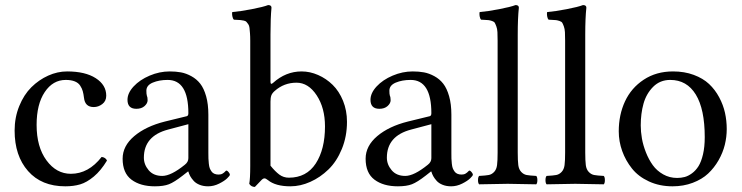

<svg xmlns="http://www.w3.org/2000/svg" viewBox="-20 -718 2900 750"><path d="M397.9 -90.8Q374 -51.3 346.4 -28.3Q318.8 -5.4 293.2 2.2Q267.6 9.8 234.9 9.8Q142.1 9.8 89.6 -49.8Q37.1 -109.4 37.1 -208Q37.1 -259.3 55.2 -303.7Q73.2 -348.1 102.5 -377.2Q131.8 -406.2 168.2 -422.6Q204.6 -439 242.2 -439Q313 -439 354 -412.6Q395 -386.2 395 -344.2Q395 -323.2 379.6 -311.5Q364.3 -299.8 346.2 -299.8Q312 -299.8 308.1 -335.9Q306.2 -351.6 303.2 -362.1Q300.3 -372.6 293.2 -383.5Q286.1 -394.5 272 -400.1Q257.8 -405.8 236.8 -405.8Q186.5 -405.8 154.8 -358.4Q123 -311 123 -230Q123 -144 161.6 -91.6Q200.2 -39.1 256.8 -39.1Q325.7 -39.1 377 -105Q392.6 -103 397.9 -90.8Z M715.8 -232.9 636.7 -211.9Q542 -187 542 -102.1Q542 -75.2 560.8 -53Q579.6 -30.8 613.8 -30.8Q647.9 -30.8 701.7 -74.2Q715.8 -85 715.8 -100.1ZM715.8 -47.9H713.9L693.8 -32.2Q660.6 -6.3 639.9 1.7Q619.1 9.8 585 9.8Q528.3 9.8 493.7 -16.1Q459 -42 459 -98.1Q459 -147.9 504.4 -186.3Q549.8 -224.6 624 -243.2L710 -264.2Q715.8 -266.1 715.8 -275.9Q715.8 -405.8 634.8 -405.8Q601.6 -405.8 576.7 -395.3Q551.8 -384.8 551.8 -363.8Q551.8 -350.1 553.7 -344.2Q556.6 -338.4 556.6 -326.2Q556.6 -314.5 544.7 -303.7Q532.7 -293 512.7 -293Q478 -293 478 -328.1Q478 -354.5 502 -380.4Q525.9 -406.2 564.5 -422.6Q603 -439 643.1 -439Q667 -439 687 -435.3Q707 -431.6 727.5 -420.4Q748 -409.2 762.2 -391.1Q776.4 -373 785.2 -342Q793.9 -311 793.9 -270V-121.1Q793.9 -106.9 794.2 -98.6Q794.4 -90.3 795.7 -78.9Q796.9 -67.4 799.3 -61Q801.8 -54.7 806.2 -48.3Q810.5 -42 817.6 -39.1Q824.7 -36.1 834 -36.1Q843.3 -36.1 849.6 -40Q856 -43.9 859.4 -47.9Q862.8 -51.8 864.7 -51.8Q867.7 -51.8 872.8 -45.9Q877.9 -40 877.9 -35.2Q877.9 -31.7 867.4 -21.5Q856.9 -11.2 835.9 -0.7Q814.9 9.8 793 9.8Q774.4 9.8 759.8 3.9Q745.1 -2 736.6 -11.5Q728 -21 723.1 -29.8Q718.3 -38.6 715.8 -47.9Z M1053.2 -362.8Q1043.5 -354.5 1040 -345.5Q1036.6 -336.4 1036.6 -320.8V-70.8Q1054.7 -48.3 1071 -36.1Q1087.4 -23.9 1108.4 -23.9Q1177.2 -23.9 1213.4 -79.3Q1249.5 -134.8 1249.5 -224.1Q1249.5 -296.4 1217 -345.7Q1184.6 -395 1138.2 -395Q1089.4 -395 1053.2 -362.8ZM1046.4 -394Q1096.2 -439 1158.2 -439Q1190.9 -439 1222.7 -425Q1254.4 -411.1 1279.5 -386.5Q1304.7 -361.8 1320.1 -324Q1335.4 -286.1 1335.4 -242.2Q1335.4 -185.1 1315.4 -136.2Q1295.4 -87.4 1263.2 -56.2Q1231 -24.9 1192.1 -7.6Q1153.3 9.8 1114.3 9.8Q1056.2 9.8 1026.4 -14.6Q1018.1 -21.5 1012.5 -21.2Q1006.8 -21 999 -12.2Q991.2 -3.4 975.6 12.2Q961.4 12.2 953.6 0Q957.5 -19 957.5 -70.8V-559.1Q957.5 -576.2 956.5 -588.1Q955.6 -600.1 954.6 -609.1Q953.6 -618.2 949.7 -623.5L942.9 -632.3Q940.4 -635.7 932.6 -637.5Q924.8 -639.2 919.7 -639.6Q914.6 -640.1 902.8 -640.6Q897 -641.1 893.6 -641.1Q889.2 -645.5 887.5 -655Q885.7 -664.6 887.2 -670.9Q917.5 -673.3 963.1 -682.1Q1008.8 -690.9 1027.3 -698.2Q1040.5 -698.2 1040.5 -688Q1036.6 -647.9 1036.6 -583V-398.9Q1036.6 -385.3 1046.4 -394Z M1665 -232.9 1585.9 -211.9Q1491.2 -187 1491.2 -102.1Q1491.2 -75.2 1510 -53Q1528.8 -30.8 1563 -30.8Q1597.2 -30.8 1650.9 -74.2Q1665 -85 1665 -100.1ZM1665 -47.9H1663.1L1643.1 -32.2Q1609.9 -6.3 1589.1 1.7Q1568.4 9.8 1534.2 9.8Q1477.5 9.8 1442.9 -16.1Q1408.2 -42 1408.2 -98.1Q1408.2 -147.9 1453.6 -186.3Q1499 -224.6 1573.2 -243.2L1659.2 -264.2Q1665 -266.1 1665 -275.9Q1665 -405.8 1584 -405.8Q1550.8 -405.8 1525.9 -395.3Q1501 -384.8 1501 -363.8Q1501 -350.1 1502.9 -344.2Q1505.9 -338.4 1505.9 -326.2Q1505.9 -314.5 1493.9 -303.7Q1481.9 -293 1461.9 -293Q1427.2 -293 1427.2 -328.1Q1427.2 -354.5 1451.2 -380.4Q1475.1 -406.2 1513.7 -422.6Q1552.2 -439 1592.3 -439Q1616.2 -439 1636.2 -435.3Q1656.2 -431.6 1676.8 -420.4Q1697.3 -409.2 1711.4 -391.1Q1725.6 -373 1734.4 -342Q1743.2 -311 1743.2 -270V-121.1Q1743.2 -106.9 1743.4 -98.6Q1743.7 -90.3 1744.9 -78.9Q1746.1 -67.4 1748.5 -61Q1751 -54.7 1755.4 -48.3Q1759.8 -42 1766.8 -39.1Q1773.9 -36.1 1783.2 -36.1Q1792.5 -36.1 1798.8 -40Q1805.2 -43.9 1808.6 -47.9Q1812 -51.8 1814 -51.8Q1816.9 -51.8 1822 -45.9Q1827.1 -40 1827.1 -35.2Q1827.1 -31.7 1816.7 -21.5Q1806.2 -11.2 1785.2 -0.7Q1764.2 9.8 1742.2 9.8Q1723.6 9.8 1709 3.9Q1694.3 -2 1685.8 -11.5Q1677.2 -21 1672.4 -29.8Q1667.5 -38.6 1665 -47.9Z M1923.8 -122.1V-559.1Q1923.8 -579.1 1923.1 -592.3Q1922.4 -605.5 1918.9 -614.7Q1915.5 -624 1912.8 -628.7Q1910.2 -633.3 1902.1 -636Q1894 -638.7 1888.2 -639.4Q1882.3 -640.1 1868.7 -640.6Q1862.8 -641.1 1859.4 -641.1Q1855 -645.5 1853.5 -655Q1852.1 -664.6 1853.5 -670.9Q1883.8 -673.3 1929.4 -682.1Q1975.1 -690.9 1993.7 -698.2Q2006.8 -698.2 2006.8 -688Q2002.4 -647.9 2002.4 -583V-122.1Q2002.4 -89.8 2004.6 -73Q2006.8 -56.2 2016.1 -46.4Q2025.4 -36.6 2037.1 -34.4Q2048.8 -32.2 2074.7 -30.8Q2079.1 -26.4 2079.1 -14.4Q2079.1 -2.4 2074.7 2Q1988.8 0 1963.4 0Q1935.5 0 1851.6 2Q1847.2 -2.4 1847.2 -14.4Q1847.2 -26.4 1851.6 -30.8Q1877.4 -32.2 1889.2 -34.4Q1900.9 -36.6 1910.2 -46.4Q1919.4 -56.2 1921.6 -73Q1923.8 -89.8 1923.8 -122.1Z M2187.5 -122.1V-559.1Q2187.5 -579.1 2186.8 -592.3Q2186 -605.5 2182.6 -614.7Q2179.2 -624 2176.5 -628.7Q2173.8 -633.3 2165.8 -636Q2157.7 -638.7 2151.9 -639.4Q2146 -640.1 2132.3 -640.6Q2126.5 -641.1 2123 -641.1Q2118.7 -645.5 2117.2 -655Q2115.7 -664.6 2117.2 -670.9Q2147.5 -673.3 2193.1 -682.1Q2238.8 -690.9 2257.3 -698.2Q2270.5 -698.2 2270.5 -688Q2266.1 -647.9 2266.1 -583V-122.1Q2266.1 -89.8 2268.3 -73Q2270.5 -56.2 2279.8 -46.4Q2289.1 -36.6 2300.8 -34.4Q2312.5 -32.2 2338.4 -30.8Q2342.8 -26.4 2342.8 -14.4Q2342.8 -2.4 2338.4 2Q2252.4 0 2227.1 0Q2199.2 0 2115.2 2Q2110.8 -2.4 2110.8 -14.4Q2110.8 -26.4 2115.2 -30.8Q2141.1 -32.2 2152.8 -34.4Q2164.6 -36.6 2173.8 -46.4Q2183.1 -56.2 2185.3 -73Q2187.5 -89.8 2187.5 -122.1Z M2397 -205.1Q2397 -269.5 2421.4 -322Q2445.8 -374.5 2494.6 -406.7Q2543.5 -439 2608.9 -439Q2653.8 -439 2689.9 -425.5Q2726.1 -412.1 2749.8 -389.9Q2773.4 -367.7 2789.3 -337.9Q2805.2 -308.1 2812 -277.3Q2818.8 -246.6 2818.8 -213.9Q2818.8 -183.1 2811.3 -152.3Q2803.7 -121.6 2786.9 -92Q2770 -62.5 2746.1 -40Q2722.2 -17.6 2686 -3.9Q2649.9 9.8 2606.9 9.8Q2556.2 9.8 2514.9 -9.3Q2473.6 -28.3 2448.7 -59.6Q2423.8 -90.8 2410.4 -128.2Q2397 -165.5 2397 -205.1ZM2598.1 -405.8Q2558.1 -405.8 2531.2 -378.7Q2504.4 -351.6 2493.7 -313Q2482.9 -274.4 2482.9 -228Q2482.9 -203.6 2487.5 -177Q2492.2 -150.4 2503.2 -122.6Q2514.2 -94.7 2530 -72.8Q2545.9 -50.8 2570.6 -36.9Q2595.2 -22.9 2625 -22.9Q2640.6 -22.9 2654.5 -26.6Q2668.5 -30.3 2683.1 -41Q2697.8 -51.8 2708.5 -68.8Q2719.2 -85.9 2726.1 -115Q2732.9 -144 2732.9 -182.1Q2732.9 -291.5 2698 -348.6Q2663.1 -405.8 2598.1 -405.8Z"/></svg>

Font: Linux Libertine G
Style: Regular
Weight: 400
Designer: Philipp H. Poll
Foundry: Philipp H. Poll
Version: Version 4.7.5